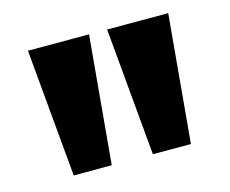

<svg xmlns="http://www.w3.org/2000/svg" viewBox="-68 -935 713 595"><g transform="rotate(-15 289.0 -638.0)"><path d="M64 -843H260L223 -433H101ZM318 -843H514L477 -433H355Z"/></g></svg>

Font: Spartan MB
Style: Regular
Weight: 900
Designer: Matt Bailey
Foundry: Matt Bailey
Version: Version 001.001